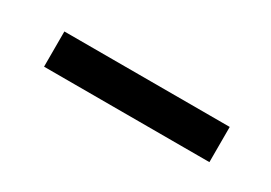

<svg xmlns="http://www.w3.org/2000/svg" viewBox="-14 -834 506 359"><g transform="rotate(30 238.5 -655.0)"><path d="M421 -693H64V-617H421Z"/></g></svg>

Font: Bluebird
Style: LiExt
Weight: 300
Designer: Jasper
Foundry: Cannot Into Space Fonts
Version: Version 0.98